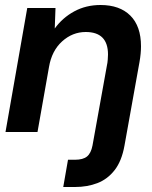

<svg xmlns="http://www.w3.org/2000/svg" viewBox="-20 -528 609 768"><path d="M2 0 89 -496H202L199 -414Q230 -457 277 -482.5Q324 -508 382 -508Q459 -508 501.5 -465.5Q544 -423 544 -343Q544 -329 542.5 -313Q541 -297 538 -280L478 54Q467 116 438.5 152.5Q410 189 369.5 204.5Q329 220 280 220H233L252 111H280Q312 111 328 98Q344 85 350 54L408 -268Q410 -276 411 -289.5Q412 -303 412 -310Q412 -400 323 -400Q270 -400 228.5 -362.5Q187 -325 176 -260L130 0Z"/></svg>

Font: Rethink Sans
Style: Bold Italic
Weight: 700
Italic angle: -10°
Designer: The Rethink Sans project authors (Hans Thiessen). DM Sans designed by Colophon Foundry.
Foundry: Rethink Communications LLC
Version: Version 1.001